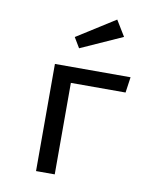

<svg xmlns="http://www.w3.org/2000/svg" viewBox="-87 -860 775 930"><g transform="rotate(10 300.0 -395.5)"><path d="M246 0H154V-527H526L515 -450H246ZM226 -672 414 -791 461 -714 256 -622Z"/></g></svg>

Font: Wlorlttqgufhjawjgtejqphaquk
Style: Regular
Weight: 400
Monospace: yes
Designer: Carrois Corporate & Edenspiekermann
Foundry: Carrois Corporate GbR & Edenspiekermann AG
Version: Version 2.001